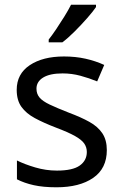

<svg xmlns="http://www.w3.org/2000/svg" viewBox="-20 -786 519 816"><path d="M434 -148Q434 -70 376 -30Q318 10 220 10Q164 10 123.5 1Q83 -8 52 -24V-104Q84 -88 129.5 -74.5Q175 -61 222 -61Q289 -61 319 -82.5Q349 -104 349 -140Q349 -160 338 -176Q327 -192 298.5 -208Q270 -224 217 -244Q165 -264 128 -284Q91 -304 71 -332Q51 -360 51 -404Q51 -472 106.5 -509Q162 -546 252 -546Q301 -546 343.5 -536.5Q386 -527 423 -510L393 -440Q359 -454 322 -464Q285 -474 246 -474Q192 -474 163.5 -456.5Q135 -439 135 -409Q135 -387 148 -371.5Q161 -356 191.5 -341.5Q222 -327 273 -307Q324 -288 360 -268Q396 -248 415 -219.5Q434 -191 434 -148ZM388 -756Q376 -738 351 -709.5Q326 -681 297.5 -652.5Q269 -624 245 -606H187V-618Q202 -637 219.5 -663Q237 -689 254 -716.5Q271 -744 282 -766H388Z"/></svg>

Font: Noto Sans Syloti Nagri
Style: Regular
Weight: 400
Designer: Monotype Design Team
Foundry: Monotype Imaging Inc.
Version: Version 2.003; ttfautohint (v1.8.4.7-5d5b)